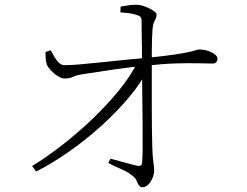

<svg xmlns="http://www.w3.org/2000/svg" viewBox="-20 -779 1040 807"><path d="M444 -112Q472 -105 505.5 -95.5Q539 -86 558 -82Q576 -79 577 -94Q579 -111 579.5 -150Q580 -189 579.5 -239Q579 -289 578.5 -341Q578 -393 577.5 -438Q577 -483 577 -510Q577 -545 576.5 -579.5Q576 -614 575.5 -643Q575 -672 575 -691Q575 -705 569 -709.5Q563 -714 549 -718Q536 -722 519.5 -724Q503 -726 486 -727L487 -751Q499 -753 515.5 -756Q532 -759 551 -759Q570 -759 590 -751.5Q610 -744 624 -734.5Q638 -725 638 -718Q638 -707 634.5 -700.5Q631 -694 627 -685Q623 -676 621 -656Q620 -640 619 -615Q618 -590 618 -564.5Q618 -539 618 -519Q618 -483 618 -434Q618 -385 618 -334Q618 -283 618.5 -238Q619 -193 620 -165Q621 -131 623 -112Q625 -93 626.5 -82.5Q628 -72 628 -63Q628 -47 621 -30.5Q614 -14 603 -3Q592 8 579 8Q569 8 563.5 -0.5Q558 -9 554 -19.5Q550 -30 542 -36Q522 -54 490 -68Q458 -82 435 -94ZM171 -560 193 -568Q209 -537 222.5 -520.5Q236 -504 253 -505Q275 -505 317 -508.5Q359 -512 410 -517.5Q461 -523 511 -528Q561 -533 599 -536Q677 -544 719 -550.5Q761 -557 779.5 -561.5Q798 -566 804.5 -568.5Q811 -571 818 -571Q831 -571 844 -568Q857 -565 868.5 -559.5Q880 -554 887 -547Q894 -540 894 -531Q894 -524 889 -518Q884 -512 875 -512Q851 -512 813 -513Q775 -514 721 -512.5Q667 -511 594 -503Q527 -497 455.5 -486.5Q384 -476 334 -468Q303 -464 288 -456.5Q273 -449 250 -449Q239 -449 223 -459Q207 -469 194 -483Q181 -497 177 -507Q173 -517 172 -533.5Q171 -550 171 -560ZM132 -58 115 -81Q177 -119 243 -170.5Q309 -222 370.5 -281Q432 -340 481.5 -401Q531 -462 559 -520L603 -521L601 -489Q575 -433 524 -372Q473 -311 407.5 -251.5Q342 -192 270.5 -142Q199 -92 132 -58Z"/></svg>

Font: Noto Serif KR
Style: Regular
Weight: 200
Designer: Ryoko NISHIZUKA 西塚涼子 (kana & ideographs); Frank Grießhammer (Latin, Greek & Cyrillic); Wenlong ZHANG 张文龙 (bopomofo); San
Foundry: Adobe
Version: Version 2.001;hotconv 1.1.0;makeotfexe 2.6.0